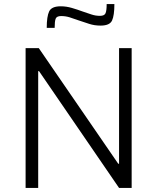

<svg xmlns="http://www.w3.org/2000/svg" viewBox="-20 -925 774 945"><path d="M106 0V-688H171L562 -119H566V-688H628V0H566L172 -575H168V0ZM210 -788Q210 -844 222 -869Q234 -894 279 -894Q306 -894 333.5 -886Q361 -878 388 -868Q409 -861 429.5 -854Q450 -847 472 -847Q494 -847 499.5 -860Q505 -873 505 -905H543Q543 -849 531.5 -824Q520 -799 475 -799Q445 -799 419 -807.5Q393 -816 366 -825Q344 -833 323.5 -839.5Q303 -846 281 -846Q259 -846 254 -833Q249 -820 249 -788Z"/></svg>

Font: Saira Light
Style: Regular
Weight: 300
Designer: Hector Gatti with collaboration of the Omnibus-Type team
Foundry: Omnibus-Type
Version: Version 1.100; ttfautohint (v1.8.3)